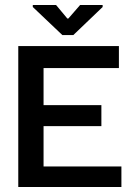

<svg xmlns="http://www.w3.org/2000/svg" viewBox="-20 -747 541 767"><path d="M53 0V-563H455V-475H154V-327H385V-243H154V-82H465V0ZM229 -607 111 -719V-727H204L249 -673H253L300 -727H390V-719L273 -607Z"/></svg>

Font: Darker Grotesque Light
Style: Bold
Weight: 700
Version: Version 1.000;gftools[0.9.28]